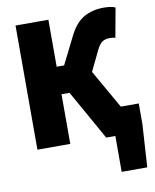

<svg xmlns="http://www.w3.org/2000/svg" viewBox="-92 -732 797 990"><g transform="rotate(-10 306.0 -237.0)"><path d="M464 188V0H416L270 -260H228V0H56V-650H228V-404H267L338 -546Q370 -611 415 -636.5Q460 -662 520 -662Q535 -662 551.5 -660Q568 -658 580 -652L552 -498Q543 -501 535 -501.5Q527 -502 522 -502Q499 -502 483.5 -491.5Q468 -481 454 -452L403 -346L518 -144H612V-36L598 188Z"/></g></svg>

Font: Source Code Pro Black
Style: Regular
Weight: 900
Monospace: yes
Designer: Paul D. Hunt, Teo Tuominen
Foundry: Adobe Systems Incorporated
Version: Version 2.030;PS 1.000;hotconv 16.6.51;makeotf.lib2.5.65220